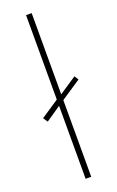

<svg xmlns="http://www.w3.org/2000/svg" viewBox="-149 -799 511 838"><g transform="rotate(-20 106.5 -380.0)"><path d="M94 0H120V-356L213 -418L201 -437L120 -383V-760H94V-368L10 -312L24 -291L94 -339Z"/></g></svg>

Font: Noto Sans Ethiopic Thin
Style: Regular
Weight: 100
Designer: Monotype Design Team
Foundry: Monotype Imaging Inc.
Version: Version 2.102